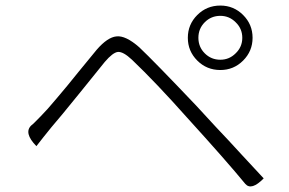

<svg xmlns="http://www.w3.org/2000/svg" viewBox="-20 -729 1040 691"><path d="M773 -514Q805 -514 828 -537Q852 -560 852 -593Q852 -626 828 -649Q805 -672 773 -672Q740 -672 717 -649Q694 -626 694 -593Q694 -560 717 -537Q740 -514 773 -514ZM773 -709Q821 -709 855 -675Q889 -641 889 -593Q889 -545 855 -511Q821 -477 773 -477Q724 -477 690 -511Q656 -545 656 -593Q656 -641 690 -675Q724 -709 773 -709ZM111 -203Q64 -251 93 -278Q97 -280 127 -311Q149 -333 184 -375Q220 -417 264 -472Q309 -527 328 -550Q367 -595 399 -598Q432 -602 481 -559Q534 -509 686 -349Q716 -317 757 -272Q799 -228 851 -171Q904 -114 929 -87Q885 -42 863 -67Q794 -151 653 -306Q541 -432 455 -514Q423 -544 404 -542Q386 -540 357 -506Q345 -491 269 -397Q193 -303 165 -271Q155 -259 136 -235L111 -203Z"/></svg>

Font: Swei Half Moon CJK SC
Style: Light
Weight: 300
Version: Version 2.071